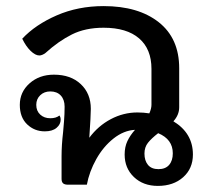

<svg xmlns="http://www.w3.org/2000/svg" viewBox="-20 -606 676 630"><path d="M613 -99Q613 -53 581 -24.5Q549 4 498 4Q450 4 419.5 -25Q389 -54 389 -99Q389 -124 398 -143Q407 -162 423 -180Q386 -178 352.5 -151.5Q319 -125 296 -84Q273 -43 265 0H203Q192 0 187 -4.5Q182 -9 182 -19V-93Q182 -130 187 -172Q188 -182 190 -207Q192 -232 192 -256Q192 -279 179.5 -292.5Q167 -306 145 -306Q125 -306 112 -293.5Q99 -281 99 -262Q99 -242 112 -230Q125 -218 145 -218Q164 -218 175 -227Q179 -222 179 -213Q179 -198 165.5 -186.5Q152 -175 127 -175Q93 -175 69 -198Q45 -221 45 -262Q45 -304 77 -332.5Q109 -361 157 -361Q212 -361 245 -330Q278 -299 278 -249Q278 -227 273 -154Q302 -193 343.5 -215Q385 -237 431 -237Q451 -237 470 -234Q477 -250 477 -262V-380Q477 -445 436.5 -480Q396 -515 320 -515Q260 -515 216 -493Q172 -471 129 -432Q118 -424 109 -424Q96 -424 80.5 -439Q65 -454 53 -479Q96 -525 166 -555.5Q236 -586 320 -586Q434 -586 501 -533Q568 -480 568 -382V-254Q568 -229 549 -208Q613 -169 613 -99ZM547 -103Q547 -149 499 -169Q477 -152 465.5 -137.5Q454 -123 454 -102Q454 -79 465.5 -65Q477 -51 500 -51Q523 -51 535 -65Q547 -79 547 -103Z"/></svg>

Font: Krub Medium
Style: Regular
Weight: 500
Designer: Ekaluck Peanpanawate
Foundry: Cadson Demak Co.,Ltd.
Version: Version 1.000; ttfautohint (v1.6)